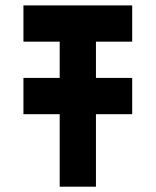

<svg xmlns="http://www.w3.org/2000/svg" viewBox="-20 -704 587 724"><path d="M205.1 -546.9H68.4V-683.6H478.5V-546.9H341.8V-410.2H478.5V-273.4H341.8V0H205.1V-273.4H68.4V-410.2H205.1Z"/></svg>

Font: DatCub
Style: Bold
Weight: 700
Designer: GGBot
Version: 1.00